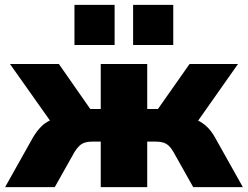

<svg xmlns="http://www.w3.org/2000/svg" viewBox="-20 -769 1020 789"><path d="M1 0 116 -205Q131 -230 148 -247.5Q165 -265 187.5 -275Q210 -285 238 -288L212 -236L21 -506H222L351 -321H394V-506H585V-321H629L759 -506H958L768 -236L741 -288Q770 -285 792 -274.5Q814 -264 831.5 -247Q849 -230 863 -205L978 0H774L693 -144Q684 -160 674 -169.5Q664 -179 651.5 -183Q639 -187 623 -187H585V0H394V-187H356Q341 -187 328.5 -183Q316 -179 306 -169.5Q296 -160 286 -144L205 0ZM527 -584V-749H692V-584ZM286 -584V-749H451V-584Z"/></svg>

Font: Nunito Sans 7pt Black
Style: Regular
Weight: 900
Designer: Vernon Adams
Foundry: Vernon Adams
Version: Version 3.101;gftools[0.9.27]